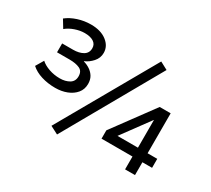

<svg xmlns="http://www.w3.org/2000/svg" viewBox="-143 -981 1383 1257"><g transform="rotate(30 549.0 -352.5)"><path d="M235 -233Q179 -233 130.5 -248Q82 -263 50 -292L85 -351Q109 -329 148 -315.5Q187 -302 230 -302Q272 -302 301.5 -319.5Q331 -337 331 -375Q331 -414 301.5 -427.5Q272 -441 225 -441H130V-508H212Q258 -508 287.5 -525.5Q317 -543 317 -579Q317 -609 292.5 -625Q268 -641 225 -641Q190 -641 152.5 -628Q115 -615 89 -593L53 -652Q87 -679 134.5 -694.5Q182 -710 233 -710Q307 -710 352 -675.5Q397 -641 397 -590Q397 -551 370.5 -521.5Q344 -492 312 -479V-477Q338 -470 360.5 -455Q383 -440 396.5 -417.5Q410 -395 410 -363Q410 -322 386 -293Q362 -264 322.5 -248.5Q283 -233 235 -233ZM399 25 339 -6 751 -730 809 -699ZM899 0V-97H665V-160L891 -467H974V-165H1047V-97H974V0ZM901 -165V-374H900L731 -144L726 -165Z"/></g></svg>

Font: Nunito Sans 7pt Medium
Style: Regular
Weight: 500
Designer: Vernon Adams
Foundry: Vernon Adams
Version: Version 3.101;gftools[0.9.27]